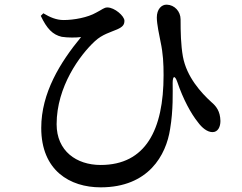

<svg xmlns="http://www.w3.org/2000/svg" viewBox="-20 -757 1040 824"><path d="M155 -689C181 -634 206 -608 245 -599C271 -595 306 -595 328 -598C238 -489 157 -358 157 -208C157 -25 280 47 412 47C618 47 693 -92 710 -203C724 -285 721 -363 721 -401C721 -433 731 -434 741 -405C766 -331 800 -269 829 -233C847 -208 870 -190 892 -190C915 -190 926 -212 926 -238C925 -280 908 -301 887 -319C843 -359 781 -427 765 -514C756 -565 755 -620 755 -674C755 -708 729 -736 696 -737C673 -738 653 -717 653 -682C653 -653 664 -604 669 -578C680 -527 682 -484 682 -434C682 -200 605 -49 412 -49C308 -49 223 -109 223 -224C223 -385 323 -521 387 -580C419 -610 456 -619 483 -631C508 -642 514 -652 514 -668C514 -688 472 -725 441 -725C426 -725 419 -716 393 -703C357 -682 297 -671 253 -671C222 -671 194 -683 166 -700Z"/></svg>

Font: Noto Serif CJK KR SemiBold
Style: Regular
Weight: 600
Designer: Ryoko NISHIZUKA 西塚涼子 (kana & ideographs); Frank Grießhammer (Latin, Greek & Cyrillic); Wenlong ZHANG 张文龙 (bopomofo); San
Foundry: Adobe
Version: Version 2.001;hotconv 1.1.0;makeotfexe 2.6.0